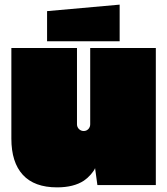

<svg xmlns="http://www.w3.org/2000/svg" viewBox="-20 -798 721 828"><path d="M369 -591H652V0H400L390 -73Q386 -62 372 -46Q358 -30 342 -19Q298 10 226 10Q128 10 78.5 -44Q29 -98 29 -200V-591H312V-262Q312 -250 320.5 -241.5Q329 -233 341 -233Q353 -233 361 -241.5Q369 -250 369 -262ZM496 -620H183V-750L496 -778Z"/></svg>

Font: Erica One
Style: Regular
Weight: 400
Designer: Miguel Hernandez
Foundry: Miguel Hernandez
Version: Version 1.003